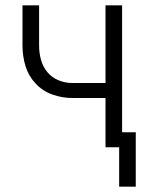

<svg xmlns="http://www.w3.org/2000/svg" viewBox="-20 -550 540 717"><path d="M425 147V0H374V-184H250Q212 -184 175.5 -197Q139 -210 112.5 -238.5Q86 -267 75 -304Q64 -341 64 -379V-530H126V-379Q126 -353 133 -327Q140 -301 157 -280.5Q174 -260 199 -250Q224 -240 250 -240H374V-530H436V-56H487V147Z"/></svg>

Font: Iosevka SS01 Light
Style: Regular
Weight: 300
Monospace: yes
Designer: Belleve Invis
Foundry: Belleve Invis
Version: 2.3.3; ttfautohint (v1.8.3)